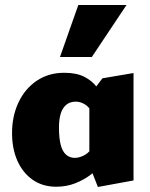

<svg xmlns="http://www.w3.org/2000/svg" viewBox="-20 -731 599 765"><path d="M204 13Q150 13 110.5 -14.5Q71 -42 49.5 -90Q28 -138 28 -201Q28 -268 53.5 -322.5Q79 -377 126 -409Q173 -441 236 -441Q284 -441 315 -425.5Q346 -410 365 -385Q384 -360 395 -331L348 -281Q336 -304 318.5 -315Q301 -326 282 -326Q259 -326 244 -313.5Q229 -301 222 -278.5Q215 -256 215 -223Q215 -180 222 -153.5Q229 -127 243.5 -114.5Q258 -102 278 -102Q294 -102 312 -110.5Q330 -119 346 -139L391 -81Q372 -59 344 -37Q316 -15 280.5 -1Q245 13 204 13ZM370 14 336 -73V-350L388 -419L512 -440V-12ZM219 -504 292 -711H484L346 -504Z"/></svg>

Font: Ysabeau Infant Black
Style: Regular
Weight: 900
Designer: Christian Thalmann (Catharsis Fonts)
Version: Version 2.001;gftools[0.9.30]; featfreeze: ss01,ss02,lnum